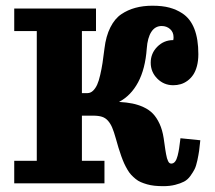

<svg xmlns="http://www.w3.org/2000/svg" viewBox="-20 -635 743 665"><path d="M507.8 -615.2Q542.7 -615.2 566.9 -608.6Q591.1 -602.1 611.3 -588.9Q667 -552.5 667 -447.3Q667 -424.6 662.1 -406.1Q657.2 -387.7 648.9 -375.6Q640.6 -363.5 629.3 -355.2Q617.9 -346.9 605.7 -343.4Q593.5 -339.8 580.1 -339.8Q547.6 -339.8 524.8 -362.7Q502 -385.5 502 -418Q502 -450.2 524.8 -473.1Q547.6 -496.1 580.1 -496.1Q581.1 -500.7 581.1 -505.9Q581.1 -523.7 569.1 -534.3Q557.1 -544.9 540 -544.9Q517.3 -544.9 504.2 -524.7Q491 -504.4 488.3 -466.8Q483.2 -396.5 458.4 -350.1Q433.6 -303.7 392.3 -282Q418.5 -280.5 438.4 -276.5Q458.3 -272.5 477.3 -263.8Q496.3 -255.1 509.5 -241.5Q522.7 -227.8 532.6 -206.4Q542.5 -185.1 546.9 -156.2Q548.1 -148.4 549.8 -136.1Q551.5 -123.8 552.5 -117.1Q553.5 -110.4 555.2 -101.2Q556.9 -92 558.3 -87.2Q559.8 -82.3 562 -77.4Q564.2 -72.5 567 -70.4Q569.8 -68.4 573.2 -68.4Q580.8 -68.4 586.3 -75.2Q591.8 -82 595.2 -95.6Q598.6 -109.1 600.3 -120.4Q602.1 -131.6 604.2 -149.7Q604.7 -154.1 605 -156.2L673.8 -149.2Q671.4 -125.5 669.6 -112.3Q667.7 -99.1 663.6 -79.6Q659.4 -60.1 654.1 -49.3Q648.7 -38.6 639.3 -25.5Q629.9 -12.5 617.4 -6Q605 0.5 586.8 5.1Q568.6 9.8 545.7 9.8Q529.1 9.8 515.1 8.3Q501.2 6.8 489.4 3.4Q477.5 0 467.8 -4.2Q458 -8.3 449.5 -15.4Q440.9 -22.5 434.2 -29.7Q427.5 -36.9 421.1 -47.9Q414.8 -58.8 410 -69.2Q405.3 -79.6 399.9 -94.6Q394.5 -109.6 390.4 -123.3Q386.2 -137 380.9 -156.2Q374.3 -179.7 368.5 -193.2Q362.8 -206.8 354 -216.8Q345.2 -226.8 333.1 -230.6Q321 -234.4 302.7 -234.4H263.7V-78.1H341.8V0H29.3V-78.1H107.4V-527.3H29.3V-605.5H312.5V-527.3H263.7V-312.5H283.2Q293.9 -312.7 302.4 -320.9Q310.8 -329.1 316.5 -341.7Q322.3 -354.2 327.1 -375.5Q332 -396.7 335.1 -416.9Q338.1 -437 341.8 -466.8Q346.9 -509.8 362.3 -540.3Q377.7 -570.8 400.4 -585.9Q443.6 -615.2 507.8 -615.2Z"/></svg>

Font: Orelega One
Style: Regular
Weight: 400
Version: Version 1.1 ; ttfautohint (v1.8.3)